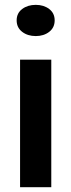

<svg xmlns="http://www.w3.org/2000/svg" viewBox="-20 -779 297 799"><path d="M128.9 -628.9Q95.2 -628.9 72.3 -646.5Q49.3 -664.1 49.3 -694.3Q49.3 -724.1 72.3 -741.5Q95.2 -758.8 128.9 -758.8Q162.1 -758.8 184.8 -741.5Q207.5 -724.1 207.5 -694.3Q207.5 -664.1 184.8 -646.5Q162.1 -628.9 128.9 -628.9ZM63.5 0V-530.8H193.4V0Z"/></svg>

Font: Epilogue SemiBold
Style: Regular
Weight: 600
Designer: Tyler Finck
Foundry: Etcetera Type Co
Version: Version 2.112